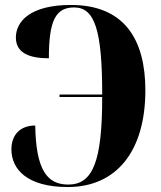

<svg xmlns="http://www.w3.org/2000/svg" viewBox="-20 -744 651 774"><path d="M253 10C450 10 566 -135 566 -380C566 -584 482 -724 266 -724C100 -724 44 -656 44 -593C44 -531 97 -509 177 -509C177 -661 204 -714 279 -714C362 -714 392 -622 392 -363H220V-353H392C392 -92 354 0 255 0C168 0 125 -62 122 -238C62 -238 26 -201 26 -142C26 -62 89 10 253 10Z"/></svg>

Font: Noto Serif Display ExtraCondensed Black
Style: Regular
Weight: 900
Width: 2
Designer: Monotype Design Team
Foundry: Monotype Imaging Inc.
Version: Version 2.009